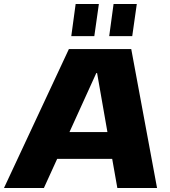

<svg xmlns="http://www.w3.org/2000/svg" viewBox="-52 -947 855 967"><path d="M295 -700H609L739 0H539L513 -147H236L169 0H-32ZM489 -282 437 -579H433L298 -282ZM446 -927 423 -765H307L329 -927ZM637 -927 614 -765H498L520 -927Z"/></svg>

Font: Pathway Extreme 8pt Thin 12pt ExtraBold
Style: Italic
Weight: 800
Italic angle: -8°
Version: Version 1.001;gftools[0.9.26]